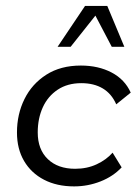

<svg xmlns="http://www.w3.org/2000/svg" viewBox="-20 -634 472 664"><path d="M236.3 10.6Q176.7 10.6 132.3 -12.4Q87.9 -35.4 63.3 -77.2Q38.7 -119 38.7 -175.8Q38.7 -239 64.6 -291.4Q90.5 -343.9 140.1 -375.6Q189.7 -407.3 259.7 -407.3Q320.2 -407.3 365.9 -383.3Q411.7 -359.3 432.1 -313.7L382 -273.2Q366 -309.9 335.5 -328.1Q304.9 -346.4 261.3 -346.4Q213.4 -346.4 179.5 -323.8Q145.5 -301.2 128 -262.8Q110.5 -224.4 110.5 -176Q110.5 -117.3 145.3 -83.8Q180.2 -50.3 239.8 -50.3Q281.4 -50.3 314.7 -66Q348 -81.6 369.4 -106L400.7 -55.2Q371.3 -23.8 327.6 -6.6Q283.9 10.6 236.3 10.6ZM179.2 -472.2 274.1 -613.5H351L410 -472.2H366.5L309.9 -580L224.3 -472.2Z"/></svg>

Font: Rokkitt SemiBold
Style: Italic
Weight: 600
Italic angle: -9°
Designer: Vernon Adams
Foundry: Vernon Adams
Version: Version 3.103